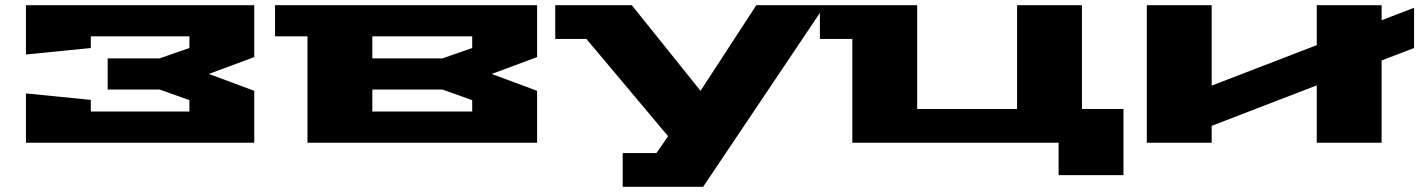

<svg xmlns="http://www.w3.org/2000/svg" viewBox="-20 -550 5470 740"><path d="M80 0V-190L330 -165V-120H710V-164L595 -205H395V-325H595L710 -365V-410H330V-365L80 -340V-530H960V-330L785 -265L960 -200V0Z M1040 -410V-530H2050V-330L1875 -265L2050 -200V0H1165V-410ZM1415 -120H1800V-164L1685 -205H1415ZM1415 -325H1685L1800 -365V-410H1415Z M2120 -400V-530H2415L2680 -200L2895 -530H3160L2690 170H2380V40H2510L2555 -25L2240 -400Z M3140 -400V-530H3515V-130H3900V-530H4150V-130H4310V125H4060V0H3265V-400Z M4400 0V-530H4650V-220L5055 -376V-530H5305V-472L5430 -520V-365L5305 -317V0H5055V-221L4650 -65V0Z"/></svg>

Font: Stalin One
Style: Regular
Weight: 400
Designer: Jovanny Lemonad
Foundry: Alexey Maslov, Jovanny Lemonad
Version: Version 3.002; ttfautohint (v0.91) -l 8 -r 50 -G 200 -x 0 -w